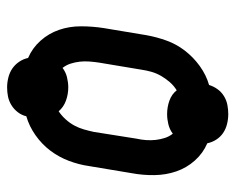

<svg xmlns="http://www.w3.org/2000/svg" viewBox="-81 -530 662 540"><g transform="rotate(-90 250.0 -260.0)"><path d="M199 51Q185 51 171 47.5Q157 44 146 36.5Q135 29 127.5 17.5Q120 6 117 -8Q89 -20 68.5 -43Q48 -66 38 -95Q28 -124 27.5 -156.5Q27 -189 33 -221L53 -341Q57 -369 67.5 -397Q78 -425 96 -449Q114 -473 139.5 -491Q165 -509 193 -517Q196 -530 204.5 -541Q213 -552 224.5 -559Q236 -566 248.5 -568.5Q261 -571 274 -571Q288 -571 302 -567.5Q316 -564 327 -556.5Q338 -549 346 -537.5Q354 -526 357 -512Q385 -500 405.5 -477Q426 -454 436 -425Q446 -396 446 -363.5Q446 -331 441 -299L421 -179Q416 -151 406 -123Q396 -95 377.5 -71Q359 -47 334 -29Q309 -11 281 -3Q277 10 269 21Q261 32 249.5 39Q238 46 225 48.5Q212 51 199 51ZM266 -94Q279 -102 289 -113.5Q299 -125 306.5 -138Q314 -151 318 -165Q322 -179 324 -193L344 -313Q346 -326 347 -340Q348 -354 346.5 -367Q345 -380 341 -392.5Q337 -405 329 -415Q317 -406 302.5 -402.5Q288 -399 274 -399Q255 -399 237 -405.5Q219 -412 207 -426Q195 -418 184.5 -406.5Q174 -395 167 -382Q160 -369 156 -355Q152 -341 149 -327L130 -207Q127 -194 126 -180Q125 -166 126.5 -153Q128 -140 132 -127.5Q136 -115 144 -105Q156 -114 170.5 -117.5Q185 -121 199 -121Q219 -121 237 -114.5Q255 -108 266 -94Z"/></g></svg>

Font: Iosevka SS04 Semibold
Style: Italic
Weight: 600
Italic angle: -9°
Monospace: yes
Designer: Belleve Invis
Foundry: Belleve Invis
Version: Version 19.0.0; ttfautohint (v1.8.4)